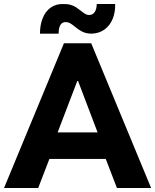

<svg xmlns="http://www.w3.org/2000/svg" viewBox="-25 -935 771 955"><path d="M293 -719.7H428.7L726.6 0H556.6L501 -144.5H220.7L165 0H-4.9ZM290 -915Q311 -915.5 326.9 -910.6Q342.8 -905.8 353.3 -898.9Q363.8 -892.1 377.9 -880.9Q391.6 -870.1 399.9 -865.2Q408.2 -860.4 418 -860.4Q436.5 -860.4 446.3 -875.5Q456.1 -890.6 456.1 -915H547.9Q548.8 -873.5 535.2 -840.6Q521.5 -807.6 494.6 -788.1Q467.8 -768.6 430.7 -767.6Q402.8 -768.1 384 -777.6Q365.2 -787.1 345.7 -803.7Q332 -814.9 322.5 -820.1Q313 -825.2 301.8 -825.2Q266.6 -825.2 266.6 -767.6H173.8Q173.8 -811 187.5 -845Q201.2 -878.9 227.5 -897.5Q253.9 -916 290 -915ZM460.4 -276.4 363.3 -532.2H359.4L261.7 -276.4Z"/></svg>

Font: Reddit Sans Strawberry ExBold
Style: Regular
Weight: 800
Designer: Stephen Hutchings
Foundry: Reddit
Version: Version 1.013